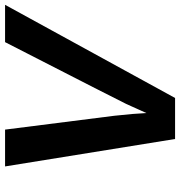

<svg xmlns="http://www.w3.org/2000/svg" viewBox="4 -732 728 777"><g transform="rotate(-90 368.5 -344.0)"><path d="M737 -688 360 0H194L83 -688H232L288 -246Q297 -164 299 -116Q306 -132 313 -147Q320 -162 326.5 -177Q333 -192 336 -198Q340 -208 586 -688Z"/></g></svg>

Font: Libra Sans
Style: Bold Italic
Weight: 700
Italic angle: -12°
Foundry: Context Ltd
Version: Version 1.002